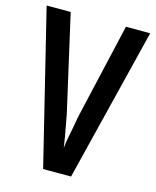

<svg xmlns="http://www.w3.org/2000/svg" viewBox="-109 -840 699 863"><g transform="rotate(15 241.0 -408.0)"><path d="M482 -765 305 -51H175L0 -765H112L214 -316Q216 -302 221.5 -275Q227 -248 232 -218Q237 -188 240 -167Q242 -188 247.5 -217.5Q253 -247 258.5 -274.5Q264 -302 266 -317L369 -765Z"/></g></svg>

Font: Noto Sans Tamil UI ExtraCondensed SemiBold
Style: Regular
Weight: 600
Width: 2
Designer: Jelle Bosma - Monotype Design Team
Foundry: Monotype Imaging Inc.
Version: Version 2.004; ttfautohint (v1.8.4.7-5d5b)